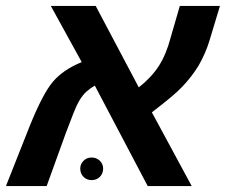

<svg xmlns="http://www.w3.org/2000/svg" viewBox="-38 -626 760 646"><path d="M133 -606H284L429 -332Q471 -365 496 -403.5Q521 -442 536 -499L567 -606H702L667 -490Q660 -467 650.5 -445.5Q641 -424 630 -405Q608 -369 576 -335Q560 -318 534 -296.5Q508 -275 473 -248L607 0H459L281 -338Q264 -328 252.5 -317.5Q241 -307 230.5 -290Q220 -273 209.5 -246Q199 -219 183 -177L119 0H-18L62 -202Q106 -311 140 -351Q175 -392 237 -417ZM232 -59Q232 -74 243 -85Q254 -96 270 -96Q287 -96 298 -85Q309 -74 309 -59Q309 -42 298 -31Q287 -20 270 -20Q254 -20 243 -31Q232 -42 232 -59Z"/></svg>

Font: Libra Sans Modern
Style: Bold Italic
Weight: 700
Italic angle: -12°
Foundry: Stefan Peev, Context Ltd
Version: Version 1.000